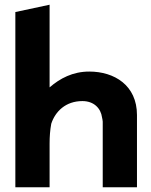

<svg xmlns="http://www.w3.org/2000/svg" viewBox="-20 -783 638 813"><path d="M560 10V-296C560 -422 464 -480 358 -480C288 -480 234 -451 190 -413V-763L45 -732V10H190V-175C190 -204 192 -232 197 -259C214 -311 258 -355 329 -355C378 -355 407 -324 412 -286C413 -280 415 -274 415 -268V10Z"/></svg>

Font: Bluebird
Style: SfBdExt
Weight: 700
Designer: Jasper
Foundry: Cannot Into Space Fonts
Version: Version 0.98